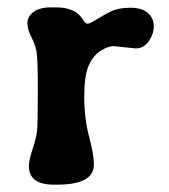

<svg xmlns="http://www.w3.org/2000/svg" viewBox="-20 -504 460 523"><path d="M117.7 -483.9H134.8Q186.5 -483.4 206.1 -450.2Q212.4 -439.5 218.5 -439.5Q224.6 -439.5 243.2 -451.2Q261.7 -462.9 282.2 -472.9Q302.7 -482.9 335 -482.9Q367.2 -482.9 383.1 -468.5Q398.9 -454.1 398.9 -432.9Q398.9 -411.6 385.3 -391.8Q371.6 -372.1 349.6 -372.1L289.6 -378.4Q274.4 -378.4 254.2 -365.7Q233.9 -353 221.7 -325.7Q209.5 -298.3 209.5 -240Q209.5 -181.6 222.7 -131.8Q235.8 -83 235.8 -55.7Q235.8 -1 135.7 -1H126.5Q58.6 -1 58.6 -52.2Q58.6 -67.4 68.6 -97.4Q78.6 -127.4 80.8 -146.7Q83 -166 83 -254.9Q83 -343.8 79.6 -363Q76.2 -382.3 65.4 -403.1Q54.7 -423.8 54.7 -441.4Q54.7 -459 71.3 -471.4Q87.9 -483.9 117.7 -483.9Z"/></svg>

Font: Averia Libre
Style: Bold
Weight: 700
Version: Version 1.002